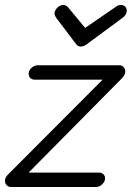

<svg xmlns="http://www.w3.org/2000/svg" viewBox="-59 -749 529 771"><path d="M245 -574 167 -677Q160 -687 160 -694Q160 -707 171 -718Q182 -729 194 -729Q207 -729 214 -720L283 -637L408 -723Q416 -729 427 -729Q437 -729 443.5 -722.5Q450 -716 450 -706Q450 -690 434 -678L289 -571Q277 -562 265 -562Q253 -562 245 -574ZM-14 2Q-25 2 -32 -5Q-39 -12 -39 -23Q-39 -36 -28 -47L353 -429H81Q70 -429 63 -435.5Q56 -442 56 -453Q56 -466 67.5 -476.5Q79 -487 94 -487H420Q430 -487 437 -480Q444 -473 444 -462Q444 -448 430 -434L56 -56H338Q349 -56 356 -49.5Q363 -43 363 -33Q363 -20 351.5 -9Q340 2 326 2Z"/></svg>

Font: Comic Neue
Style: Italic
Weight: 400
Italic angle: -12°
Designer: Craig Rozynski
Foundry: Craig Rozynski
Version: Version 2.003